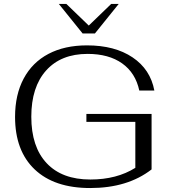

<svg xmlns="http://www.w3.org/2000/svg" viewBox="-20 -939 854 969"><path d="M56 -349Q56 -461 99.5 -542.5Q143 -624 224.5 -667Q306 -710 419 -710Q559 -710 649 -649.5Q739 -589 759 -482H683Q664 -571 596.5 -619Q529 -667 422 -667Q288 -667 213 -583.5Q138 -500 138 -350Q138 -198 215.5 -115.5Q293 -33 436 -33Q569 -33 663 -92V-324H416V-364H745V-84Q624 10 435 10Q254 10 155 -84Q56 -178 56 -349ZM277 -919H315L428 -810L541 -919H579L459 -770H397Z"/></svg>

Font: Fahkwang Light
Style: Regular
Weight: 300
Version: Version 1.000; ttfautohint (v1.6)